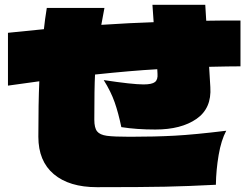

<svg xmlns="http://www.w3.org/2000/svg" viewBox="-20 -774 1040 796"><path d="M977 -499Q933 -499 847 -497L852 -413Q858 -325 794.5 -281Q731 -237 624 -237Q546 -237 483 -247Q471 -305 455.5 -349.5Q440 -394 410 -442Q529 -424 575 -424Q610 -424 622.5 -434Q635 -444 633 -468L632 -487Q525 -481 374 -465Q371 -411 371 -278Q371 -244 382.5 -229.5Q394 -215 423 -211Q452 -207 519 -207Q622 -207 704.5 -211.5Q787 -216 918 -232Q897 -193 886.5 -131.5Q876 -70 875 -8Q759 -2 665 0Q571 2 382 2Q267 2 203 -52Q139 -106 139 -207Q139 -349 143 -437L13 -419V-638L162 -653Q166 -692 174 -741H413L400 -671Q522 -679 617 -682L612 -754H831L835 -688Q882 -689 977 -689Z"/></svg>

Font: Dela Gothic One
Style: Regular
Weight: 400
Designer: aratakana
Foundry: aratakana
Version: Version 1.004